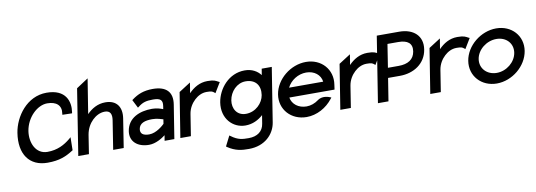

<svg xmlns="http://www.w3.org/2000/svg" viewBox="-62 -1062 4661 1669"><g transform="rotate(-10 2268.0 -227.0)"><path d="M67 -290C38 -106 121 11 281 11C388 11 447 -16 508 -55L513 -58L515 -173L499 -159C448 -117 385 -82 296 -82C194 -82 148 -187 164 -290C183 -407 278 -498 366 -498C445 -498 492 -460 480 -387L479 -377L564 -375L566 -385C580 -476 547 -590 376 -590C202 -590 89 -431 67 -290Z M553 0H647L673 -166C682 -220 707 -262 737 -291C764 -317 802 -340 847 -340C895 -340 909 -307 901 -255L861 0H954L994 -255C1009 -351 966 -419 865 -419C796 -419 743 -386 701 -344L750 -651L645 -582Z M1023 -137C1009 -46 1076 11 1177 11C1237 11 1293 -25 1323 -48L1315 0H1401L1448 -296C1466 -407 1408 -462 1291 -462C1209 -462 1157 -439 1108 -403L1100 -397L1137 -324L1148 -332C1187 -363 1219 -371 1277 -371C1342 -371 1364 -353 1355 -298L1351 -273C1332 -281 1296 -293 1255 -293C1144 -293 1041 -250 1023 -137ZM1120 -138C1128 -189 1177 -204 1241 -204C1282 -204 1321 -191 1337 -186L1331 -147C1319 -135 1258 -78 1194 -78C1141 -78 1114 -97 1120 -138Z M1454 0H1547L1577 -190C1585 -241 1611 -281 1641 -309C1668 -334 1704 -355 1748 -355C1792 -355 1799 -350 1814 -338L1822 -331L1876 -420L1867 -424C1842 -437 1830 -447 1771 -447C1702 -447 1648 -413 1605 -369L1620 -461L1517 -395Z M1849 -245C1827 -104 1921 -9 2031 -9C2095 -9 2147 -36 2188 -73L2176 1C2166 67 2116 104 2040 104C1987 104 1946 103 1887 59L1877 52L1832 141L1838 146C1908 193 1963 197 2025 197C2168 197 2252 106 2268 7L2344 -471H2255L2246 -416C2217 -453 2172 -482 2106 -482C1965 -482 1868 -363 1849 -245ZM1947 -245C1959 -321 2020 -387 2097 -387C2185 -387 2228 -328 2215 -245C2204 -176 2139 -108 2053 -108C1972 -108 1936 -176 1947 -245Z M2356 -226C2335 -95 2432 11 2568 11C2658 11 2745 -37 2800 -109L2808 -119L2798 -123C2797 -123 2737 -152 2689 -117C2658 -94 2621 -80 2583 -80C2512 -80 2458 -122 2448 -182H2847L2853 -224C2874 -356 2779 -462 2643 -462C2507 -462 2377 -357 2356 -226ZM2461 -267C2490 -327 2557 -371 2629 -371C2701 -371 2754 -328 2762 -267Z M2866 0H2959L2989 -190C2997 -241 3023 -281 3053 -309C3080 -334 3116 -355 3160 -355C3204 -355 3211 -350 3226 -338L3234 -331L3288 -420L3279 -424C3254 -437 3242 -447 3183 -447C3114 -447 3060 -413 3017 -369L3032 -461L2929 -395Z M3198 0H3291L3323 -201H3428C3550 -201 3656 -268 3675 -390C3694 -508 3613 -580 3488 -580H3290ZM3337 -288 3369 -493H3464C3546 -493 3589 -461 3578 -390C3567 -320 3513 -288 3432 -288Z M3660 0H3753L3783 -190C3791 -241 3817 -281 3847 -309C3874 -334 3910 -355 3954 -355C3998 -355 4005 -350 4020 -338L4028 -331L4082 -420L4073 -424C4048 -437 4036 -447 3977 -447C3908 -447 3854 -413 3811 -369L3826 -461L3723 -395Z M4035 -226C4014 -95 4111 11 4247 11C4383 11 4512 -95 4533 -226C4554 -357 4458 -462 4322 -462C4186 -462 4056 -357 4035 -226ZM4127 -226C4140 -307 4221 -371 4308 -371C4395 -371 4454 -307 4441 -226C4428 -145 4348 -80 4262 -80C4175 -80 4114 -145 4127 -226Z"/></g></svg>

Font: Charger Pro
Style: ExBdObl
Weight: 400
Designer: Jasper
Foundry: Cannot Into Space Fonts
Version: Version 1.09